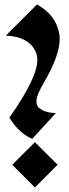

<svg xmlns="http://www.w3.org/2000/svg" viewBox="-20 -846 307 851"><path d="M134.8 -215.8 235.4 -115.7 134.8 -15.1 34.2 -115.7ZM228 -345.2 122.6 -230.5Q63.5 -255.9 21.5 -324.7Q145.5 -500 145.5 -581.1Q145.5 -594.7 142.1 -605.5Q117.7 -682.1 5.9 -688.5L144 -826.2Q225.1 -781.2 241.7 -702.1Q244.6 -689 244.6 -673.8Q244.6 -599.1 174.3 -479.5Q141.6 -423.3 141.6 -400.4Q141.6 -377.4 151.4 -369.1Q178.7 -345.2 228 -345.2Z"/></svg>

Font: UnifrakturCook
Style: Bold
Weight: 700
Designer: j. 'mach' wust
Version: Version 2011-09-01